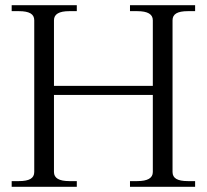

<svg xmlns="http://www.w3.org/2000/svg" viewBox="-20 -720 797 740"><path d="M645 -642V-57Q645 -39 659.5 -30.5Q674 -22 704 -22H732V0H481V-22H509Q569 -22 569 -57V-354H188V-57Q188 -22 247 -22H276V0H25V-22H53Q83 -22 97.5 -30.5Q112 -39 112 -57V-642Q112 -660 97.5 -668.5Q83 -677 53 -677H25V-700H276V-677H247Q188 -677 188 -642V-389H569V-642Q569 -677 509 -677H481V-700H732V-677H704Q674 -677 659.5 -668.5Q645 -660 645 -642Z"/></svg>

Font: Taviraj Light
Style: Regular
Weight: 300
Designer: Katatrad Team
Foundry: CadsonDemak
Version: Version 1.001